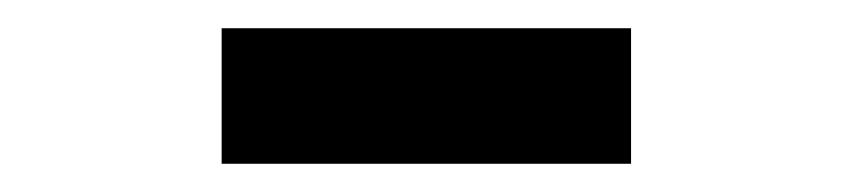

<svg xmlns="http://www.w3.org/2000/svg" viewBox="-20 -736 603 136"><path d="M137 -620V-716H427V-620Z"/></svg>

Font: Noto Sans Mono SemiCondensed
Style: Bold
Weight: 700
Width: 4
Designer: Monotype Design Team
Foundry: Monotype Imaging Inc.
Version: Version 2.014